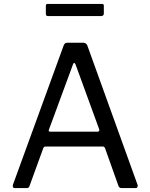

<svg xmlns="http://www.w3.org/2000/svg" viewBox="-20 -960 767 980"><path d="M55 0Q49 0 46.5 -4.5Q44 -9 46 -17L305 -728Q308 -735 312 -738.5Q316 -742 325 -742H403Q421 -742 426 -727L682 -17Q684 -11 681.5 -5.5Q679 0 672 0H601Q589 0 585 -10L516 -204Q514 -208 512 -210Q510 -212 504 -212H213Q204 -212 201 -204L130 -9Q129 -5 125.5 -2.5Q122 0 115 0H55ZM478 -288Q490 -288 486 -301L366 -630Q362 -639 358.5 -639Q355 -639 352 -630L230 -299Q225 -288 236 -288ZM510 -930V-891Q510 -878 495 -878H225Q219 -878 216.5 -881Q214 -884 214 -890V-929Q214 -940 222 -940H502Q510 -940 510 -930Z"/></svg>

Font: Libre Franklin
Style: Regular
Weight: 400
Designer: Pablo Impallari, Rodrigo Fuenzalida, Nhung Nguyen
Foundry: Impallari Type
Version: Version 3.000